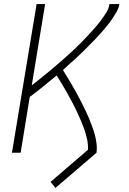

<svg xmlns="http://www.w3.org/2000/svg" viewBox="-20 -755 640 949"><path d="M254 174 230 144 415 -15Q416 -41 410.5 -66.5Q405 -92 396.5 -116Q388 -140 378 -163Q368 -186 357.5 -208.5Q347 -231 335 -253Q323 -275 311 -297Q299 -319 286 -340Q273 -361 260 -382Q227 -355 194 -328Q161 -301 127 -276L82 0H39L161 -735H203L137 -333Q156 -348 174 -362.5Q192 -377 210.5 -392Q229 -407 246.5 -422Q264 -437 282 -452.5Q300 -468 317.5 -484Q335 -500 352 -516Q369 -532 385.5 -549Q402 -566 418 -583Q434 -600 449.5 -618Q465 -636 479 -654.5Q493 -673 505.5 -693Q518 -713 521 -735H570Q567 -715 556 -696Q545 -677 533 -659.5Q521 -642 507 -625Q493 -608 478.5 -591.5Q464 -575 449 -559.5Q434 -544 418.5 -528.5Q403 -513 387.5 -497.5Q372 -482 356 -467.5Q340 -453 323.5 -438.5Q307 -424 291 -409Q303 -390 314 -371.5Q325 -353 336.5 -333.5Q348 -314 358.5 -295Q369 -276 379 -256Q389 -236 399 -216Q409 -196 417.5 -175.5Q426 -155 434 -134Q442 -113 448 -91.5Q454 -70 457 -46.5Q460 -23 457 0Z"/></svg>

Font: Iosevka Curly XLtEx
Style: Italic
Weight: 200
Width: 7
Italic angle: -9°
Monospace: yes
Designer: Belleve Invis
Foundry: Belleve Invis
Version: Version 11.1.0; ttfautohint (v1.8.3)